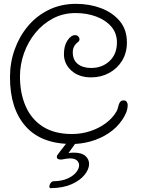

<svg xmlns="http://www.w3.org/2000/svg" viewBox="-20 -732 736 1000"><path d="M355 18Q195 18 113.5 -74Q32 -166 32 -330Q32 -406 56.5 -474.5Q81 -543 126 -596.5Q171 -650 234.5 -681Q298 -712 376 -712Q446 -712 506 -689.5Q566 -667 603.5 -622.5Q641 -578 641 -511Q641 -457 616 -416Q591 -375 548.5 -352Q506 -329 455 -329Q391 -329 352 -364Q313 -399 313 -450Q313 -494 331.5 -521.5Q350 -549 371 -549Q381 -549 387.5 -542.5Q394 -536 394 -528Q394 -518 385 -512Q359 -492 359 -460Q359 -419 385.5 -398.5Q412 -378 455 -378Q512 -378 550.5 -414Q589 -450 589 -511Q589 -559 560 -593Q531 -627 482 -645.5Q433 -664 373 -664Q309 -664 256 -636Q203 -608 164.5 -561Q126 -514 105 -455Q84 -396 84 -334Q84 -246 114 -178Q144 -110 204 -72Q264 -34 355 -34Q403 -34 448.5 -48.5Q494 -63 530.5 -90Q567 -117 587 -152Q592 -161 594 -170.5Q596 -180 599 -188Q602 -197 607.5 -203Q613 -209 624 -209Q635 -209 640 -201.5Q645 -194 645 -186Q645 -164 636.5 -144Q628 -124 616 -107Q588 -66 545.5 -38Q503 -10 453.5 4Q404 18 355 18ZM245 248Q237 248 237 239Q237 231 243.5 221.5Q250 212 259 212Q303 211 332.5 197.5Q362 184 377 165Q392 146 392 129Q392 114 380.5 103.5Q369 93 344 93Q337 93 329 94Q321 95 312 97Q308 98 304 98.5Q300 99 297 99Q276 99 276 85Q276 79 280 74Q285 67 296.5 52Q308 37 319 23Q330 9 331 6Q334 1 342.5 -0.5Q351 -2 359 -2Q369 -2 375.5 0Q382 2 379 6L337 65Q345 64 351.5 63.5Q358 63 365 63Q405 63 424.5 80Q444 97 444 122Q444 149 421 178Q398 207 354 227Q310 247 245 248Z"/></svg>

Font: Twinkle Star
Style: Regular
Weight: 400
Designer: Robert E. Leuschke
Foundry: Robert E. Leuschke
Version: Version 2.010; ttfautohint (v1.8.3)